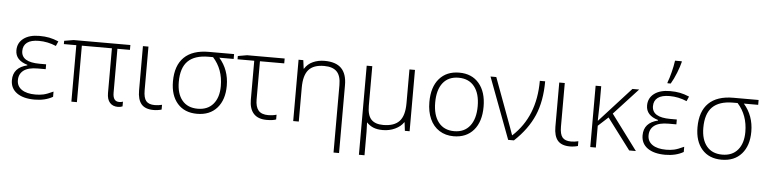

<svg xmlns="http://www.w3.org/2000/svg" viewBox="-53 -1032 6142 1538"><g transform="rotate(5 3018.5 -263.0)"><path d="M304.7 -280.3V-241.2H241.2Q164.6 -241.2 127.4 -212.9Q90.3 -184.6 90.3 -133.8Q90.3 -85.9 129.6 -58.8Q168.9 -31.7 240.2 -31.7Q274.9 -31.7 304 -38.1Q333 -44.4 382.8 -67.9V-25.9Q321.3 9.3 236.8 9.3Q145 9.3 93.8 -27.6Q42.5 -64.5 42.5 -130.4Q42.5 -231.9 155.3 -258.8V-263.2Q57.6 -291.5 57.6 -371.6Q57.6 -431.6 104.2 -467Q150.9 -502.4 231.9 -502.4Q275.9 -502.4 311.3 -495.4Q346.7 -488.3 386.2 -471.7L369.6 -433.6Q302.2 -462.4 231.9 -462.4Q168 -462.4 136.5 -438.5Q105 -414.6 105 -370.6Q105 -280.3 252.4 -280.3Z M913.1 -30.8Q932.1 -30.8 943.8 -36.1V2Q926.8 9.3 906.7 9.3Q865.2 9.3 841.8 -17.1Q818.4 -43.5 818.4 -94.7V-454.1H576.7V0H532.2V-454.1H432.1V-480.5L506.8 -493.2H963.4V-454.1H862.8V-101.1Q862.8 -30.8 913.1 -30.8Z M1108.9 -493.2V-142.1Q1108.9 -81.1 1130.1 -55.9Q1151.4 -30.8 1199.2 -30.8Q1228.5 -30.8 1257.8 -38.1V0Q1248.5 3.4 1230 6.3Q1211.4 9.3 1194.8 9.3Q1126 9.3 1095.2 -27.1Q1064.5 -63.5 1064.5 -137.2V-493.2Z M1761.2 -234.9Q1761.2 -122.1 1703.4 -56.4Q1645.5 9.3 1543 9.3Q1442.4 9.3 1385.5 -55.4Q1328.6 -120.1 1328.6 -232.9Q1328.6 -360.8 1396.2 -427Q1463.9 -493.2 1594.2 -493.2H1797.4V-454.1H1682.1Q1761.2 -363.3 1761.2 -234.9ZM1375.5 -232.9Q1375.5 -138.2 1419.4 -85Q1463.4 -31.7 1544.9 -31.7Q1625 -31.7 1669.4 -84.2Q1713.9 -136.7 1713.9 -228.5Q1713.9 -363.3 1631.8 -454.1H1595.7Q1484.4 -454.1 1429.9 -400.1Q1375.5 -346.2 1375.5 -232.9Z M2204.1 -493.2V-454.1H2008.8V-147Q2008.8 -87.4 2033.4 -58.6Q2058.1 -29.8 2112.8 -29.8Q2147 -29.8 2178.7 -39.1V-1Q2153.3 9.3 2102.5 9.3Q2033.2 9.3 1998 -29.3Q1962.9 -67.9 1962.9 -141.1V-454.1H1828.6V-480.5L1901.9 -493.2Z M2659.7 223.1V-319.8Q2659.7 -394 2626.7 -427.7Q2593.8 -461.4 2524.9 -461.4Q2439.5 -461.4 2400.1 -416.5Q2360.8 -371.6 2360.8 -272V0H2315.9V-493.2H2354L2362.8 -425.3H2365.2Q2389.6 -464.8 2431.9 -483.6Q2474.1 -502.4 2524.9 -502.4Q2616.2 -502.4 2660.2 -457.5Q2704.1 -412.6 2704.1 -322.3V223.1Z M2908.7 -493.2V-173.8Q2908.7 -99.1 2939.9 -65.4Q2971.2 -31.7 3036.6 -31.7Q3124.5 -31.7 3166 -76.2Q3207.5 -120.6 3207.5 -220.7V-493.2H3252V0H3213.9L3205.6 -67.9H3203.1Q3180.2 -33.2 3135 -12Q3089.8 9.3 3036.6 9.3Q2991.7 9.3 2960.7 -3.4Q2929.7 -16.1 2906.2 -41.5Q2908.7 0 2908.7 35.2V223.1H2863.8V-493.2Z M3825.2 -247.1Q3825.2 -126.5 3766.6 -58.6Q3708 9.3 3605.5 9.3Q3540.5 9.3 3491 -22.2Q3441.4 -53.7 3415.3 -112.1Q3389.2 -170.4 3389.2 -247.1Q3389.2 -367.7 3447.5 -435.1Q3505.9 -502.4 3607.9 -502.4Q3709.5 -502.4 3767.3 -434.1Q3825.2 -365.7 3825.2 -247.1ZM3436 -247.1Q3436 -145.5 3480.7 -88.6Q3525.4 -31.7 3606.9 -31.7Q3688.5 -31.7 3733.2 -88.6Q3777.8 -145.5 3777.8 -247.1Q3777.8 -349.1 3732.9 -405.3Q3688 -461.4 3606 -461.4Q3524.4 -461.4 3480.2 -405.5Q3436 -349.6 3436 -247.1Z M3859.4 -493.2H3905.8Q4037.1 -138.7 4049.8 -103.5Q4062.5 -68.4 4072.3 -40H4074.7Q4255.9 -207 4255.9 -493.2H4298.8Q4298.8 -333.5 4249 -217.5Q4199.2 -101.6 4090.8 0H4044.4Z M4456.5 -493.2V-142.1Q4456.5 -81.1 4477.8 -55.9Q4499 -30.8 4546.9 -30.8Q4576.2 -30.8 4605.5 -38.1V0Q4596.2 3.4 4577.6 6.3Q4559.1 9.3 4542.5 9.3Q4473.6 9.3 4442.9 -27.1Q4412.1 -63.5 4412.1 -137.2V-493.2Z M4748.5 -216.3 5000.5 -493.2H5054.7L4860.8 -282.7L5071.3 0H5017.6L4830.1 -249L4749.5 -175.3V0H4704.6V-493.2H4749.5V-352.1L4746.1 -216.3Z M5376 -280.3V-241.2H5312.5Q5235.8 -241.2 5198.7 -212.9Q5161.6 -184.6 5161.6 -133.8Q5161.6 -85.9 5200.9 -58.8Q5240.2 -31.7 5311.5 -31.7Q5346.2 -31.7 5375.2 -38.1Q5404.3 -44.4 5454.1 -67.9V-25.9Q5392.6 9.3 5308.1 9.3Q5216.3 9.3 5165 -27.6Q5113.8 -64.5 5113.8 -130.4Q5113.8 -231.9 5226.6 -258.8V-263.2Q5128.9 -291.5 5128.9 -371.6Q5128.9 -431.6 5175.5 -467Q5222.2 -502.4 5303.2 -502.4Q5347.2 -502.4 5382.6 -495.4Q5418 -488.3 5457.5 -471.7L5440.9 -433.6Q5373.5 -462.4 5303.2 -462.4Q5239.3 -462.4 5207.8 -438.5Q5176.3 -414.6 5176.3 -370.6Q5176.3 -280.3 5323.7 -280.3ZM5275.9 -569.8Q5289.1 -604 5301.8 -653.6Q5314.5 -703.1 5320.8 -748.5H5375V-741.2Q5366.7 -706.1 5346.2 -654.3Q5325.7 -602.5 5302.2 -563H5275.9Z M5979 -234.9Q5979 -122.1 5921.1 -56.4Q5863.3 9.3 5760.7 9.3Q5660.2 9.3 5603.3 -55.4Q5546.4 -120.1 5546.4 -232.9Q5546.4 -360.8 5614 -427Q5681.6 -493.2 5812 -493.2H6015.1V-454.1H5899.9Q5979 -363.3 5979 -234.9ZM5593.3 -232.9Q5593.3 -138.2 5637.2 -85Q5681.2 -31.7 5762.7 -31.7Q5842.8 -31.7 5887.2 -84.2Q5931.6 -136.7 5931.6 -228.5Q5931.6 -363.3 5849.6 -454.1H5813.5Q5702.1 -454.1 5647.7 -400.1Q5593.3 -346.2 5593.3 -232.9Z"/></g></svg>

Font: Bpm'online Open Sans Light
Style: Regular
Weight: 300
Foundry: Ascender Corporation
Version: Version 1.10